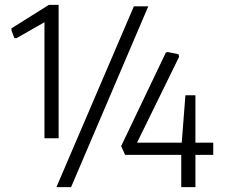

<svg xmlns="http://www.w3.org/2000/svg" viewBox="-20 -766 922 786"><path d="M722 -132H492L476 -168L659 -551L667 -553L711 -544L713 -533L541 -182H724L739 -376H780V-182H853V-132H780V0H722ZM528 -740H587L271 0H211ZM162 -675 48 -610H39L27 -641V-650L180 -746H220V-200H162Z"/></svg>

Font: Encode Sans Narrow
Style: Light
Weight: 300
Designer: Pablo Impallari, Andres Torresi
Foundry: Pablo Impallari, Andres Torresi
Version: Version 1.000; ttfautohint (v1.00) -l 8 -r 50 -G 200 -x 14 -